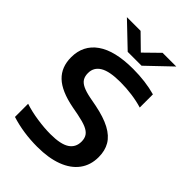

<svg xmlns="http://www.w3.org/2000/svg" viewBox="-274 -1062 1185 1185"><g transform="rotate(45 319.0 -469.0)"><path d="M56 -24V-139Q107 -122 169.5 -112.8Q232 -103.5 285.5 -103.5Q374.5 -103.5 414.5 -129.8Q454.5 -156 454.5 -207Q454.5 -235.5 441.8 -254.2Q429 -273 400.2 -285.5Q371.5 -298 320.5 -308L265 -318.5Q147.5 -341.5 94 -392.8Q40.5 -444 40.5 -529.5Q40.5 -634.5 122 -692Q203.5 -749.5 362.5 -749.5Q471 -749.5 559.5 -724.5V-609.5Q517.5 -622.5 466.8 -629.5Q416 -636.5 365 -636.5Q269.5 -636.5 226.2 -610.2Q183 -584 183 -534.5Q183 -507 194 -488.5Q205 -470 230.8 -457.5Q256.5 -445 302 -436L357.5 -425.5Q443.5 -408.5 496.2 -380.2Q549 -352 573 -311Q597 -270 597 -214Q597 -144 559.8 -93.8Q522.5 -43.5 452 -17Q381.5 9.5 284 9.5Q162 9.5 56 -24ZM420.5 -948H540L385 -800H264L109 -948H228.5L324.5 -854Z"/></g></svg>

Font: Encode Sans Expanded SemiBold
Style: Regular
Weight: 600
Width: 7
Designer: Multiple Designers
Foundry: Impallari Type
Version: Version 2.000